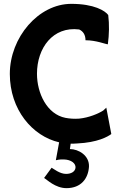

<svg xmlns="http://www.w3.org/2000/svg" viewBox="-20 -735 637 997"><path d="M350 -715C180 -715 31 -541 31 -351C31 -166 148 -28 287 4L270 97C275 96 289 92 312 93C350 94 375 114 372 137C369 157 349 168 323 168C290 168 258 141 248 136L209 189C223 197 267 242 325 242C401 242 438 192 442 131C445 72 387 39 343 39L347 11C358 11 369 11 380 10C487 5 539 -25 558 -39L532 -176C528 -172 523 -167 516 -161C491 -145 442 -124 391 -119C365 -117 342 -119 320 -123C223 -142 172 -252 172 -352C172 -486 255 -599 391 -582C411 -573 424 -555 424 -526C480 -526 529 -505 540 -505C547 -556 548 -608 542 -657C526 -679 469 -715 350 -715Z"/></svg>

Font: Bluebird
Style: Nrw
Weight: 400
Designer: Jasper
Foundry: Cannot Into Space Fonts
Version: Version 0.98